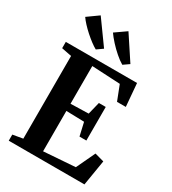

<svg xmlns="http://www.w3.org/2000/svg" viewBox="-236 -1128 1118 1250"><g transform="rotate(30 323.0 -503.5)"><path d="M109.5 -59V-680.5L34 -695.5V-743H569.5L584 -571.5H518L475 -682L262 -693V-409.5L396.5 -413L419.5 -506H471V-253.5H419.5L397 -352L262 -355.5V-52L498.5 -69L565 -210L634.5 -191L603 0H34V-46ZM227 -798Q208.5 -808 185.2 -825.5Q162 -843 138.2 -864.2Q114.5 -885.5 94.5 -907Q74.5 -928.5 62 -947L144.5 -1006L272 -829L228 -798ZM426.5 -798Q401 -812.5 370.8 -838.8Q340.5 -865 313.2 -895Q286 -925 269.5 -949L352.5 -1007L470.5 -828L427.5 -798Z"/></g></svg>

Font: Merriweather 60pt
Style: Bold
Weight: 700
Version: Version 2.100